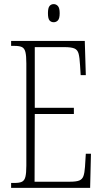

<svg xmlns="http://www.w3.org/2000/svg" viewBox="-20 -913 500 933"><path d="M34 0V-24H51Q75 -24 87 -30Q99 -36 103.5 -54Q108 -72 108 -108V-605Q108 -642 103.5 -660Q99 -678 87 -684Q75 -690 51 -690H34V-714H392L397 -548H372L369 -596Q367 -633 362 -652Q357 -671 341.5 -677.5Q326 -684 294 -684H149V-389H339V-359H149L148 -30H320Q351 -30 365.5 -36Q380 -42 385.5 -57.5Q391 -73 393 -102L397 -166H422L418 0ZM241 -805Q228 -805 220.5 -814Q213 -823 213 -849Q213 -874 220.5 -883.5Q228 -893 241 -893Q253 -893 261.5 -883.5Q270 -874 270 -849Q270 -823 261.5 -814Q253 -805 241 -805Z"/></svg>

Font: Noto Serif Tamil ExtraCondensed ExtraLight
Style: Italic
Weight: 200
Width: 2
Italic angle: -12°
Designer: Indian Type Foundry, Tom Grace, and the Monotype Design Team
Foundry: Monotype Imaging Inc.
Version: Version 2.003; ttfautohint (v1.8.4.7-5d5b)